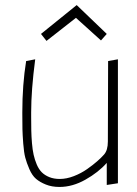

<svg xmlns="http://www.w3.org/2000/svg" viewBox="-20 -738 546 764"><path d="M165 -575.2 282.2 -667 381.8 -577.1 404.8 -603 285.2 -717.8 143.1 -603ZM104 -291Q104 -379.4 120.1 -502L84 -495.1Q68.8 -400.9 68.8 -291V-285.2Q68.8 -245.6 69.3 -223.9Q69.8 -202.1 72.5 -166.5Q75.2 -130.9 80.6 -110.6Q85.9 -90.3 96.9 -64.9Q107.9 -39.6 123.3 -26.4Q138.7 -13.2 162.4 -3.7Q186 5.9 216.8 5.9Q268.6 5.9 320.1 -23.2Q371.6 -52.2 404.8 -89.8V-2L449.2 -8.8V-502L410.2 -495.1L409.2 -174.8Q409.2 -140.1 394 -123Q383.3 -110.8 366.9 -96.4Q350.6 -82 326.7 -65.2Q302.7 -48.3 273.7 -37.1Q244.6 -25.9 217.8 -25.9Q194.3 -25.9 176.3 -33.2Q158.2 -40.5 146.2 -52.5Q134.3 -64.5 126.2 -83.5Q118.2 -102.5 113.8 -122.3Q109.4 -142.1 107.2 -168.5Q105 -194.8 104.5 -218.5Q104 -242.2 104 -272Q104 -284.7 104 -291Z"/></svg>

Font: Comic Neue Angular Light
Style: Regular
Weight: 300
Designer: Craig Rozynski
Foundry: Craig Rozynski
Version: Version 2.003